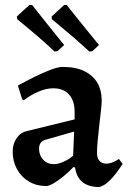

<svg xmlns="http://www.w3.org/2000/svg" viewBox="-20 -740 518 772"><path d="M379 12Q336 12 311.5 -8Q287 -28 282 -66L276 -69Q255 -47 234 -30Q213 -13 195 -2.5Q177 8 165 8Q127 8 96.5 -10Q66 -28 48.5 -59.5Q31 -91 31 -131Q31 -161 46.5 -184Q62 -207 88 -213L280 -260V-290Q280 -335 257.5 -360Q235 -385 194 -385Q166 -385 134.5 -371.5Q103 -358 76 -337L69 -341L52 -396Q81 -412 116 -429.5Q151 -447 182.5 -459Q214 -471 230 -471Q285 -471 320 -453.5Q355 -436 372 -406Q389 -376 389 -336Q389 -324 386 -296Q383 -268 379 -235Q375 -202 372.5 -172Q370 -142 370 -124Q370 -104 380 -93Q390 -82 407 -82Q421 -82 435.5 -88.5Q450 -95 458 -101L473 -81Q463 -65 448 -45Q433 -25 415.5 -9Q398 7 379 12ZM197 -80Q213 -80 235 -89.5Q257 -99 274 -114L278 -211L163 -178Q137 -171 137 -142Q137 -116 153.5 -98Q170 -80 197 -80ZM339 -533Q301 -568 266.5 -597.5Q232 -627 210 -645Q188 -663 188 -663V-674L238 -720H248Q248 -720 267.5 -695.5Q287 -671 317 -634Q347 -597 378 -559L351 -534ZM199 -533Q162 -568 127.5 -597.5Q93 -627 71 -645Q49 -663 49 -663L48 -674L98 -720H109Q109 -720 128.5 -695.5Q148 -671 177.5 -634Q207 -597 238 -559L211 -534Z"/></svg>

Font: Alegreya SemiBold
Style: Regular
Weight: 600
Designer: Juan Pablo del Peral
Foundry: Huerta Tipografica
Version: Version 2.009